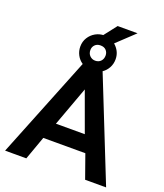

<svg xmlns="http://www.w3.org/2000/svg" viewBox="-169 -1066 1009 1178"><g transform="rotate(20 336.0 -477.0)"><path d="M665 0H528L473.5 -153.5H199L144 0H5.5L271 -662.5Q247 -678.5 233.8 -703.8Q220.5 -729 220.5 -758Q220.5 -791.5 236.8 -817.2Q253 -843 279.2 -857.8Q305.5 -872.5 335.5 -872.5Q385 -872.5 418 -838.2Q451 -804 451 -758Q451 -727.5 437.2 -702.5Q423.5 -677.5 401 -662.5ZM335.5 -707.5Q358 -707.5 371.8 -722Q385.5 -736.5 385.5 -759Q385.5 -779 372.5 -793Q359.5 -807 335.5 -807Q313 -807 299.5 -793.2Q286 -779.5 286 -759Q286 -736 300.5 -721.8Q315 -707.5 335.5 -707.5ZM430.5 -262 336.5 -520 242 -262ZM369.5 -810H280.5L393 -954.5H523Z"/></g></svg>

Font: Acari Sans
Style: Bold
Weight: 700
Designer: Alfredo Marco Pradil and Stefan Peev (font) & Cristiano Sobral (main changes)
Foundry: Alfredo Marco Pradil and Stefan Peev (font) & Cristiano Sobral (main changes)
Version: Version 1.063; ttfautohint (v1.8.3)